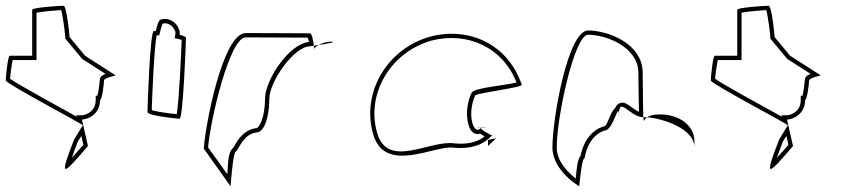

<svg xmlns="http://www.w3.org/2000/svg" viewBox="-48 -662 2952 668"><path d="M-28 -382C-28 -371 248 -226 240 -226L210 -177C154 -34 172 -54 258 -154L237 -246C253 -246 300 -261 300 -314C307 -314 314 -371 314 -382C314 -392 361 -400 354 -400L248 -468L194 -533C194 -540 184 -642 173 -642C162 -642 64 -636 64 -628V-468H-14C-21 -468 -28 -392 -28 -382ZM-13 -388C-12 -403 -7 -439 -4 -453H79V-618C101 -622 147 -626 165 -627C172 -602 179 -538 179 -533V-528L238 -457L319 -405C313 -402 299 -398 299 -382C299 -377 295 -344 291 -329H285V-314C285 -272 248 -261 237 -261H218L219 -256C158 -290 16 -367 -13 -388ZM202 -113C207 -128 214 -147 223 -170L235 -189L242 -158C225 -139 212 -124 202 -113Z M465 -272C465 -260 564 -249 577 -249C589 -249 599 -518 599 -530C599 -534 590 -538 577 -541C578 -548 577 -556 573 -564C563 -588 535 -602 512 -594C506 -594 499 -578 494 -554H487C474 -554 465 -284 465 -272ZM480 -279C481 -318 488 -495 497 -539H506L509 -551C512 -565 516 -576 518 -580C533 -584 552 -575 559 -558C563 -554 563 -547 562 -543L560 -529L574 -526C578 -525 582 -524 584 -523C583 -485 575 -310 567 -265C543 -267 497 -273 480 -279Z M661 -145 754 -14C754 -6 762 -135 773 -135C783 -142 797 -194 843 -201C873 -201 889 -258 889 -318C889 -378 975 -501 1031 -501C1031 -501 1036 -502 1044 -503C1042 -520 1037 -546 1031 -546C1031 -546 889 -547 807 -547C727 -547 666 -225 661 -145ZM676 -149C684 -246 751 -532 807 -532C878 -532 994 -531 1023 -531C1024 -527 1026 -522 1027 -516C958 -510 874 -384 874 -318C874 -254 854 -216 843 -216H841C791 -208 770 -157 764 -148C743 -133 746 -86 743 -56ZM1044 -503C1045 -498 1045 -494 1045 -491C1045 -494 1051 -500 1060 -505C1054 -504 1049 -504 1044 -503ZM1060 -505C1090 -510 1129 -517 1102 -517C1086 -517 1071 -511 1060 -505Z M1250 -196C1291 -52 1468 -160 1532 -148C1582 -144 1628 -152 1664 -191C1656 -193 1623 -212 1625 -217C1603 -188 1574 -257 1605 -330C1617 -340 1777 -358 1767 -368C1720 -506 1587 -570 1450 -535C1299 -493 1209 -341 1250 -196ZM1264 -200C1225 -336 1311 -481 1454 -521C1580 -553 1702 -496 1749 -375C1711 -365 1614 -358 1595 -342L1591 -336C1573 -293 1574 -252 1583 -225C1588 -208 1601 -190 1623 -197C1628 -193 1634 -190 1638 -187C1608 -164 1573 -160 1534 -163C1448 -177 1301 -71 1264 -200ZM1610 -217C1610 -216 1639 -217 1640 -217V-218ZM1625 -217V-218ZM1650 -154 1676 -179C1677 -180 1676 -180 1677 -181L1650 -175ZM1664 -191C1666 -191 1666 -191 1665 -190V-192Z M1874 -149C1874 -68 1967 -14 1967 -14C1967 -6 1975 -112 1986 -112C1996 -171 2028 -200 2056 -208C2086 -208 2105 -314 2105 -261C2105 -331 2141 -256 2190 -254C2190 -281 2188 -346 2188 -409C2188 -510 2068 -556 1998 -556C1928 -556 1874 -250 1874 -149ZM1889 -149C1889 -257 1951 -541 1998 -541C2065 -541 2173 -496 2173 -409C2173 -358 2175 -305 2175 -273C2156 -281 2142 -298 2124 -304C2111 -308 2097 -299 2093 -287C2074 -271 2067 -228 2056 -223H2054L2052 -222C2018 -212 1984 -180 1972 -120C1959 -104 1958 -66 1955 -41C1927 -63 1889 -101 1889 -149ZM2190 -254C2191 -246 2192 -242 2193 -241C2193 -237 2192 -246 2203 -254ZM2203 -254C2258 -250 2368 -215 2368 -149V-170C2368 -228 2312 -264 2248 -264C2224 -264 2211 -259 2203 -254Z M2425 -382C2425 -371 2701 -226 2693 -226L2663 -177C2607 -34 2625 -54 2711 -154L2690 -246C2706 -246 2753 -261 2753 -314C2760 -314 2767 -371 2767 -382C2767 -392 2814 -400 2807 -400L2701 -468L2647 -533C2647 -540 2637 -642 2626 -642C2615 -642 2517 -636 2517 -628V-468H2439C2432 -468 2425 -392 2425 -382ZM2440 -388C2441 -403 2446 -439 2449 -453H2532V-618C2554 -622 2600 -626 2618 -627C2625 -602 2632 -538 2632 -533V-528L2691 -457L2772 -405C2766 -402 2752 -398 2752 -382C2752 -377 2748 -344 2744 -329H2738V-314C2738 -272 2701 -261 2690 -261H2671L2672 -256C2611 -290 2469 -367 2440 -388ZM2655 -113C2660 -128 2667 -147 2676 -170L2688 -189L2695 -158C2678 -139 2665 -124 2655 -113Z"/></svg>

Font: Ampere
Style: OuLn
Weight: 400
Version: Version 1